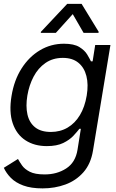

<svg xmlns="http://www.w3.org/2000/svg" viewBox="-33 -785 615 1020"><path d="M411.1 -610.4 353.5 -710 263.7 -610.4H183.6L184.6 -616.2L324.2 -764.6H400.4L491.2 -616.2L490.2 -610.4ZM193.4 215.8Q131.8 215.8 90.6 200.4Q49.3 185.1 24.7 159.9Q0 134.8 -12.7 106.4L62.5 59.6Q70.8 74.7 84.2 94Q97.7 113.3 125.2 127.4Q152.8 141.6 203.1 141.6Q268.6 142.1 318.4 110.1Q368.2 78.1 378.9 9.8L396.5 -100.6H388.7Q377.4 -85.9 357.2 -64Q336.9 -42 303 -25.4Q269 -8.8 215.8 -8.8Q149.4 -8.8 102.1 -39.8Q54.7 -70.8 34.4 -130.6Q14.2 -190.4 28.3 -275.4Q42 -359.4 81.8 -421.6Q121.6 -483.9 179.7 -518.3Q237.8 -552.7 306.6 -552.7Q359.9 -552.7 388.4 -535.2Q417 -517.6 430.2 -495.4Q443.4 -473.1 450.2 -459H459L472.7 -545.9H553.7L460.9 15.6Q449.2 85.9 410.2 130.1Q371.1 174.3 314.7 195.1Q258.3 215.8 193.4 215.8ZM237.3 -84Q287.1 -84 326.4 -107.2Q365.7 -130.4 391.6 -173.6Q417.5 -216.8 427.7 -277.3Q437.5 -336.4 426 -381.3Q414.6 -426.3 383.1 -451.9Q351.6 -477.5 300.8 -477.5Q247.6 -477.5 208.5 -450.4Q169.4 -423.3 145.5 -377.9Q121.6 -332.5 112.3 -277.3Q103 -220.7 112.8 -177Q122.6 -133.3 153.6 -108.6Q184.6 -84 237.3 -84Z"/></svg>

Font: Inter Tight
Style: Italic
Weight: 400
Italic angle: -9.39999°
Designer: Rasmus Andersson
Foundry: rsms
Version: Version 3.002